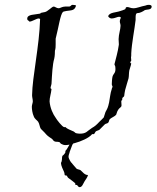

<svg xmlns="http://www.w3.org/2000/svg" viewBox="-20 -582 644 790"><path d="M342 138C328 139 318 123 311 118C305 115 299 115 295 112C292 108 276 91 275 88C274 90 262 71 262 63C262 55 266 49 267 42C267 43 276 17 278 13L282 8L287 7C313 0 346 -14 359 -30H360C361 -30 364 -30 365 -30C369 -30 371 -38 374 -41C377 -44 385 -45 389 -48C397 -55 403 -63 411 -70C415 -74 421 -73 425 -77C429 -81 428 -87 432 -92C440 -99 451 -102 458 -110C460 -114 461 -122 465 -128C472 -141 480 -139 480 -149C480 -154 479 -160 479 -165C479 -171 483 -167 483 -173C483 -175 483 -176 483 -177C483 -181 490 -183 491 -187C492 -194 493 -205 495 -212C499 -228 505 -245 509 -260C511 -271 510 -281 512 -292C514 -301 519 -312 520 -321C519 -321 516 -323 516 -325C516 -329 520 -330 520 -333C520 -340 519 -342 519 -345C519 -347 520 -350 520 -354V-362C522 -405 534 -463 538 -500V-509C538 -532 544 -527 553 -529C564 -532 576 -540 575 -540C584 -544 604 -540 604 -555C604 -561 597 -562 592 -562C583 -562 580 -559 578 -559C560 -556 544 -548 529 -548C518 -548 511 -553 504 -553C495 -553 498 -546 495 -544C489 -541 480 -538 476 -537C458 -530 430 -532 425 -515C429 -508 435 -506 440 -506C451 -506 463 -513 470 -513C473 -513 477 -512 477 -509C477 -506 473 -503 473 -494C473 -488 476 -483 476 -476C476 -462 468 -439 468 -421C468 -414 469 -406 469 -401V-398C465 -368 456 -339 451 -318C451 -311 455 -316 455 -298C455 -280 447 -280 443 -267C441 -259 440 -242 440 -236C440 -229 443 -230 443 -224C443 -224 440 -219 440 -216C434 -200 432 -176 429 -161C424 -138 422 -136 414 -121C411 -114 409 -103 407 -99C404 -95 395 -87 389 -81C377 -68 370 -62 359 -56C337 -42 336 -32 308 -32C303 -32 298 -33 293 -34C289 -35 287 -39 283 -41C269 -48 256 -51 250 -59H249C248 -59 246 -59 244 -59C237 -59 213 -90 210 -96C198 -112 186 -138 184 -165C184 -181 190 -196 192 -216C192 -216 188 -217 188 -220C188 -225 191 -230 192 -238C194 -274 196 -317 203 -340C206 -352 206 -369 206 -373C209 -382 209 -392 209 -400C209 -407 209 -413 209 -418C209 -422 209 -425 210 -427C221 -469 228 -522 239 -533C242 -535 250 -536 254 -537C275 -540 287 -538 293 -559C291 -561 284 -562 279 -562C271 -562 273 -555 263 -555C258 -555 253 -555 248 -555C236 -555 227 -548 222 -548C212 -548 207 -555 201 -555C196 -555 190 -548 184 -544C166 -529 163 -533 148 -529C147 -529 147 -526 145 -526C123 -521 92 -524 92 -505C92 -503 93 -502 93 -500C94 -500 102 -493 101 -493C112 -493 130 -506 139 -506C141 -506 143 -505 145 -504C142 -392 113 -267 112 -190C112 -182 115 -173 115 -165C115 -159 111 -150 111 -143C111 -133 113 -116 119 -103C123 -92 133 -87 137 -81C143 -72 143 -59 148 -52C151 -48 159 -42 163 -37C174 -24 178 -21 192 -12C197 -9 199 -3 203 -1C209 3 217 0 225 3C226 3 229 9 232 10C237 13 243 15 250 15C255 15 260 14 266 13C260 23 254 35 249 39C249 39 249 40 249 40C249 41 249 43 249 44V45C245 54 237 59 237 59C234 66 236 71 234 80C234 84 231 85 231 90C231 99 240 118 243 124C246 130 246 139 246 138C248 141 252 139 255 141C257 143 258 148 261 150C269 157 290 170 290 174C290 176 290 177 290 178C290 179 290 179 291 179C292 179 294 179 295 179C300 179 300 188 308 188C318 188 322 174 328 164C334 154 340 148 342 138Z"/></svg>

Font: Jim Nightshade
Style: Regular
Weight: 400
Designer: Astigmatic (AOETI)
Foundry: Astigmatic (AOETI)
Version: Version 1.000